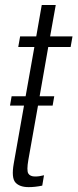

<svg xmlns="http://www.w3.org/2000/svg" viewBox="-20 -743 310 768"><path d="M20 -320.5 26.5 -358H82.5L117.5 -555H53L60.5 -597.5H125L147 -723H203L180.5 -597.5H270L262.5 -555H173L138.5 -358H197L190.5 -320.5H132L93.5 -104Q86 -61 93.2 -49Q100.5 -37 120.5 -37Q137.5 -37 156 -42L149 -0.5Q120.5 5.5 94.5 5.5Q58.5 5.5 41.8 -13Q25 -31.5 35 -89L76 -320.5Z"/></svg>

Font: Anybody Condensed Light
Style: Italic
Weight: 300
Width: 3
Italic angle: -10°
Designer: Tyler Finck
Foundry: Etcetera Type Company
Version: Version 1.010; ttfautohint (v1.8.3) -l 8 -r 50 -G 200 -x 14 